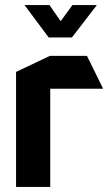

<svg xmlns="http://www.w3.org/2000/svg" viewBox="-20 -733 429 753"><path d="M43 0V-451L176 -514H321L384 -386V-385H177V0ZM171 -586 77 -712V-713H174L218 -650L264 -713H359V-712L262 -586Z"/></svg>

Font: Foldit Thin SemiBold
Style: Regular
Weight: 600
Version: Version 1.003